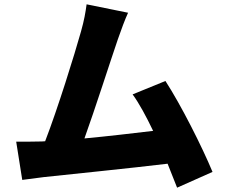

<svg xmlns="http://www.w3.org/2000/svg" viewBox="-20 -818 1040 889"><path d="M174 -163C140 -162 91 -162 55 -162L83 15C116 11 158 5 183 2C304 -11 591 -40 756 -60L800 51L964 -22C916 -138 818 -332 746 -443L594 -381C624 -340 657 -279 689 -212C597 -201 478 -187 371 -177C419 -310 492 -538 526 -637C542 -683 558 -726 573 -759L381 -798C376 -761 370 -725 355 -672C325 -565 247 -314 189 -164Z"/></svg>

Font: Noto Sans CJK TC Black
Style: Regular
Weight: 900
Designer: Ryoko NISHIZUKA 西塚涼子 (kana, bopomofo & ideographs); Paul D. Hunt (Latin, Greek & Cyrillic); Sandoll Communications 산돌커뮤니
Foundry: Adobe
Version: Version 2.004;hotconv 1.0.118;makeotfexe 2.5.65603